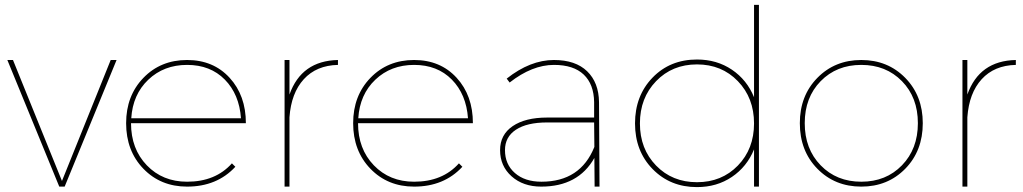

<svg xmlns="http://www.w3.org/2000/svg" viewBox="-20 -762 4178 784"><path d="M10 -517H33L233 -23L432 -517H456L244 0H222Z M744 -20Q860 -20 927 -95L941 -81Q866 0 744 0Q636 0 565.5 -73Q495 -146 495 -259Q495 -371 565.5 -444Q636 -517 744 -517Q851 -517 917.5 -444.5Q984 -372 984 -259H515Q515 -154 579.5 -87Q644 -20 744 -20ZM516 -279H964Q957 -377 898 -437Q839 -497 744 -497Q649 -497 585.5 -436.5Q522 -376 516 -279Z M1162 -376Q1211 -514 1360 -517V-497Q1272 -495 1220.5 -438.5Q1169 -382 1162 -283V0H1142V-517H1162Z M1671 -20Q1787 -20 1854 -95L1868 -81Q1793 0 1671 0Q1563 0 1492.5 -73Q1422 -146 1422 -259Q1422 -371 1492.5 -444Q1563 -517 1671 -517Q1778 -517 1844.5 -444.5Q1911 -372 1911 -259H1442Q1442 -154 1506.5 -87Q1571 -20 1671 -20ZM1443 -279H1891Q1884 -377 1825 -437Q1766 -497 1671 -497Q1576 -497 1512.5 -436.5Q1449 -376 1443 -279Z M2428 0H2408L2407 -117Q2341 0 2190 0Q2116 0 2069 -42Q2022 -84 2022 -149Q2022 -212 2073.5 -247Q2125 -282 2214 -282H2406V-345Q2405 -418 2363.5 -457.5Q2322 -497 2242 -497Q2153 -497 2061 -425L2049 -441Q2145 -517 2242 -517Q2330 -517 2377.5 -471Q2425 -425 2426 -345ZM2191 -20Q2350 -20 2407 -162L2406 -262H2214Q2132 -262 2087 -232.5Q2042 -203 2042 -149Q2042 -91 2082.5 -55.5Q2123 -20 2191 -20Z M3059 -742H3079V0H3059V-152Q3030 -81 2968.5 -39.5Q2907 2 2826 2Q2717 2 2645 -71.5Q2573 -145 2573 -258Q2573 -371 2644.5 -445Q2716 -519 2826 -519Q2907 -519 2968.5 -477.5Q3030 -436 3059 -365ZM2659 -86Q2725 -18 2826 -18Q2927 -18 2993 -86Q3059 -154 3059 -258Q3059 -362 2993 -430.5Q2927 -499 2826 -499Q2725 -499 2659 -430.5Q2593 -362 2593 -258Q2593 -154 2659 -86Z M3748 -259Q3748 -146 3676.5 -73Q3605 0 3497 0Q3389 0 3317.5 -73Q3246 -146 3246 -259Q3246 -371 3317.5 -444Q3389 -517 3497 -517Q3605 -517 3676.5 -444Q3748 -371 3748 -259ZM3663 -430.5Q3598 -497 3497 -497Q3396 -497 3331 -430.5Q3266 -364 3266 -259Q3266 -154 3331 -87Q3396 -20 3497 -20Q3598 -20 3663 -87Q3728 -154 3728 -259Q3728 -364 3663 -430.5Z M3930 -376Q3979 -514 4128 -517V-497Q4040 -495 3988.5 -438.5Q3937 -382 3930 -283V0H3910V-517H3930Z"/></svg>

Font: Montserrat arm Thin
Style: Regular
Weight: 250
Designer: Julieta Ulanovsky
Foundry: Julieta Ulanovsky
Version: Version 6.000;PS 006.000;hotconv 1.0.88;makeotf.lib2.5.64775